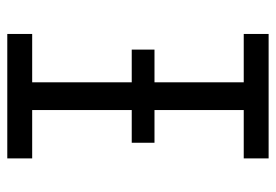

<svg xmlns="http://www.w3.org/2000/svg" viewBox="-138 -638 775 540"><g transform="rotate(90 250.0 -367.5)"><path d="M75 0V-70H211V-665H75V-735H425V-665H289V-70H425V0ZM119 -350V-414H381V-350Z"/></g></svg>

Font: Iosevka Term SS14
Style: Regular
Weight: 400
Monospace: yes
Designer: Belleve Invis
Foundry: Belleve Invis
Version: Version 24.1.1; ttfautohint (v1.8.4)